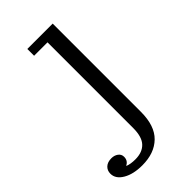

<svg xmlns="http://www.w3.org/2000/svg" viewBox="-291 -572 840 840"><g transform="rotate(-45 129.0 -152.0)"><path d="M-16 88Q2 88 15 97.5Q28 107 28 123Q28 136 22 144.5Q16 153 6 158Q25 166 55 166Q98 166 121.5 141.5Q145 117 145 62V-468H62V-510H219V36Q219 122 176 164Q133 206 58 206Q3 206 -32 185.5Q-67 165 -67 133Q-67 113 -53.5 100.5Q-40 88 -16 88Z"/></g></svg>

Font: Montagu Slab 16pt Light
Style: Regular
Weight: 300
Designer: Florian Karsten
Foundry: Florian Karsten
Version: Version 1.000; ttfautohint (v1.8.3)